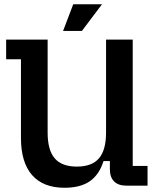

<svg xmlns="http://www.w3.org/2000/svg" viewBox="-20 -877 732 907"><path d="M79 -225V-597H9V-690H205V-251Q205 -168 238.5 -129Q272 -90 343 -90Q414 -90 447.5 -129Q481 -168 481 -251V-690H607V-93H677V0H577Q539 0 519 -20Q499 -40 499 -78V-116H469Q449 -52 404.5 -21Q360 10 285 10Q184 10 131.5 -50Q79 -110 79 -225ZM326 -857H462L367 -731H278Z"/></svg>

Font: Mozilla Headline BETA SemiBold
Style: Regular
Weight: 600
Designer: Studio DRAMA
Foundry: Studio DRAMA
Version: Version 0.100